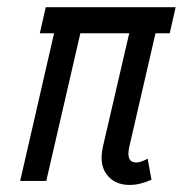

<svg xmlns="http://www.w3.org/2000/svg" viewBox="-20 -508 525 539"><path d="M344.2 11.2Q302.2 11.2 280 -17.6Q257.8 -46.4 269 -96.7L342.8 -414.6H205.6L109.9 0H36.6L131.8 -414.6H91.8L108.4 -487.8H473.1L456.5 -414.6H416.5L343.3 -97.2Q332.5 -51.8 362.8 -51.8Q375 -51.8 394.5 -62.5L405.3 -3.4Q372.1 11.2 344.2 11.2Z"/></svg>

Font: HK Grotesk Italic
Style: Regular
Weight: 400
Italic angle: -13°
Designer: Alfredo Marco Pradil and Stefan Peev
Foundry: Hanken Design Co.
Version: Version 1.000;PS 001.000;hotconv 1.0.88;makeotf.lib2.5.64775